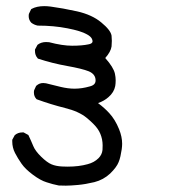

<svg xmlns="http://www.w3.org/2000/svg" viewBox="-20 -458 540 611"><path d="M19 -7.8Q19 -9.8 19 -13.2L26.9 -27.8Q37.1 -36.6 50.8 -36.6Q52.2 -36.6 55.2 -36.6L70.3 -28.3Q79.1 -9.8 85.9 6.8Q92.3 22.5 111.1 40.8Q129.9 59.1 143.8 64.9Q157.7 70.8 177.2 71.8Q185.1 72.3 195.3 72.3Q231 72.3 258.8 64.5Q279.8 59.1 293.5 45.4Q304.7 34.2 306.2 19Q306.6 13.2 306.6 4.4Q306.6 -4.4 304.7 -14.6Q300.8 -33.2 291 -47.4Q281.2 -62 255.9 -83Q231 -103.5 187 -114.3Q142.1 -125.5 96.7 -142.1L95.7 -143.1Q87.9 -151.4 87.9 -163.6Q87.9 -169.4 88.9 -171.4L95.2 -185.1L96.2 -185.5Q105 -193.8 117.7 -193.8Q122.1 -193.8 126.5 -192.9Q149.9 -187 173.3 -181.4Q196.8 -175.8 217.3 -175.8Q240.7 -175.8 266.1 -183.1Q275.4 -185.5 279.8 -190.2Q284.2 -194.8 284.2 -202.1Q284.2 -221.7 262.7 -231Q240.7 -239.7 193.8 -248Q147 -256.3 100.6 -271.5L99.6 -272.9Q91.3 -282.2 91.3 -295.9Q91.3 -297.4 91.3 -300.3L99.1 -314.9L100.1 -315.9Q111.3 -324.2 126.5 -324.2Q131.8 -324.2 136.2 -323.7Q178.7 -312.5 209.5 -312.5Q241.2 -312.5 261.7 -316.9Q272.5 -318.8 274.4 -324.7Q274.4 -325.7 274.4 -326.7Q274.4 -327.6 274.2 -329.6Q273.9 -331.5 272.5 -334.5Q268.6 -342.3 256.8 -348.6Q238.3 -359.4 194.6 -367.9Q150.9 -376.5 100.6 -376.5H100.1Q88.4 -378.9 79.6 -385.7Q71.3 -394.5 71.3 -406.7Q71.3 -412.6 72.3 -414.6L79.1 -428.7L80.6 -429.7Q96.7 -438.5 121.1 -438.5Q130.9 -438.5 141.6 -437Q178.7 -432.1 225.1 -421.9Q272.9 -411.1 302.2 -386.7Q332 -362.3 335 -344.7Q335.9 -336.4 335.9 -327.9Q335.9 -319.3 335 -310.1Q332.5 -293 314.9 -273.4Q341.3 -243.7 345.7 -223.6Q348.1 -212.4 348.1 -202.4Q348.1 -192.4 346.7 -184.1Q342.8 -164.1 325.2 -148.9Q311.5 -136.7 292 -129.9Q312.5 -114.7 327.6 -98.1Q346.2 -78.1 358.9 -46.9Q368.7 -22.9 368.7 -0.5Q368.7 15.1 363.3 39.1Q360.8 50.3 357.4 58.1Q351.1 74.2 330.6 94.2Q309.1 114.3 280.3 121.6Q252 128.4 227.8 130.6Q203.6 132.8 189.5 132.8Q168.9 132.8 167 132.3Q147 128.4 128.4 122.1Q108.9 116.2 84.7 98.1Q60.5 80.1 48.6 63Q36.6 45.9 27.8 28.8Q19 11.7 19 -7.8Z"/></svg>

Font: Bakudai
Style: Medium
Weight: 500
Version: Version 1.48